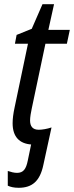

<svg xmlns="http://www.w3.org/2000/svg" viewBox="-20 -678 352 913"><path d="M69 215C133 215 170 183 186 107L225 -72C204 -65 181 -61 164 -61C135 -61 123 -78 123 -105C123 -121 127 -143 131 -162L196 -470H298L312 -536H210L237 -658H182L131 -541L59 -512L51 -470H113L49 -165C43 -137 40 -113 40 -92C40 -26 74 5 128 9L112 86C104 126 91 144 61 144C47 144 32 140 17 135V205C30 211 46 215 69 215Z"/></svg>

Font: Noto Sans Display SemiCondensed
Style: Italic
Weight: 400
Width: 4
Italic angle: -12°
Designer: Monotype Design Team
Foundry: Monotype Imaging Inc.
Version: Version 1.900